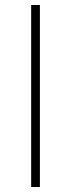

<svg xmlns="http://www.w3.org/2000/svg" viewBox="-20 -750 285 770"><path d="M105 0V-730H140V0Z"/></svg>

Font: M PLUS 1 Thin ExtraLight
Style: Regular
Weight: 250
Version: Version 1.001